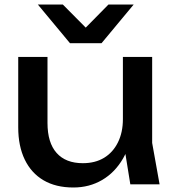

<svg xmlns="http://www.w3.org/2000/svg" viewBox="-20 -819 772 853"><path d="M306 14Q228 14 173.5 -18Q119 -50 90 -110Q61 -170 61 -253V-566H191V-273Q191 -185 231.5 -139.5Q272 -94 348 -94Q403 -94 442.5 -118Q482 -142 504 -186.5Q526 -231 526 -290L571 -265Q563 -178 527 -115.5Q491 -53 434 -19.5Q377 14 306 14ZM559 0 526 -204V-566H656V-184L689 0ZM431 -627H291L148 -799H259L389 -668H333L462 -799H574Z"/></svg>

Font: Unbounded
Style: Regular
Weight: 400
Designer: Luke Prowse, Jean-Baptiste Morizot, Fátima Lázaro, Florian Runge
Foundry: NaN
Version: Version 1.701;gftools[0.9.28.dev5+ged2979d]